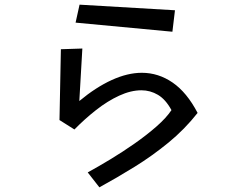

<svg xmlns="http://www.w3.org/2000/svg" viewBox="-20 -753 1040 823"><path d="M321 -733 730 -709 719 -617 304 -656ZM356 -14Q400 -38 453 -70Q506 -102 558 -138.5Q610 -175 651.5 -211.5Q693 -248 715 -281Q690 -327 657 -346.5Q624 -366 586 -366Q541 -366 491 -343Q441 -320 392 -281.5Q343 -243 299 -198L234 -239H235L241 -542L333 -545L320 -320Q391 -379 459 -410Q527 -441 588 -441Q659 -441 720 -399Q781 -357 827 -269Q772 -199 702.5 -142Q633 -85 557 -38Q481 9 406 50Z"/></svg>

Font: Moralerspace Krypton JPDOC
Style: Regular
Weight: 400
Version: v0.0.6; ttfautohint (v1.8.4.7-5d5b-dirty) -l 6 -r 45 -G 200 